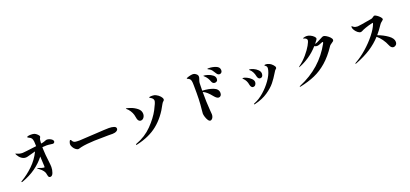

<svg xmlns="http://www.w3.org/2000/svg" viewBox="42 -1997 6917 3236"><g transform="rotate(-20 3500.0 -379.5)"><path d="M847 -533Q847 -520 837.5 -510Q828 -500 812 -500Q806 -500 780 -504Q733 -511 701 -511Q676 -511 626 -507Q626 -481 627 -466Q630 -370 646 -249Q655 -175 655 -142Q655 -90 636.5 -40Q618 10 581 10Q571 10 563 4Q553 -4 549.5 -13Q546 -22 543 -39Q541 -58 535 -76Q529 -94 514 -116Q503 -132 488.5 -145.5Q474 -159 449 -178L428 -195Q421 -201 421 -204Q421 -206 424 -206Q428 -206 439 -202Q469 -189 497.5 -181.5Q526 -174 537 -174Q544 -174 546 -178.5Q548 -183 548 -195L546 -228L539 -371Q466 -276 359.5 -199.5Q253 -123 114 -74Q108 -72 103 -72Q94 -72 94 -77Q94 -82 106 -90Q219 -156 321.5 -254.5Q424 -353 486 -482Q412 -464 345 -444Q324 -438 305 -438Q266 -438 230 -464Q194 -490 170 -534Q160 -551 160 -556Q160 -560 164 -560Q169 -560 189 -550Q232 -530 283 -530Q308 -530 533 -559V-568Q533 -618 530 -640Q525 -684 512 -702Q505 -712 494.5 -720Q484 -728 460 -739Q444 -746 444 -754Q444 -761 464 -766.5Q484 -772 518 -772Q557 -772 579 -763.5Q601 -755 627 -730Q652 -707 652 -689Q652 -679 645 -671Q638 -661 635.5 -651.5Q633 -642 631 -621L627 -572L649 -575Q680 -581 706 -592Q728 -601 740 -601Q761 -601 786.5 -591.5Q812 -582 829.5 -566Q847 -550 847 -533Z M1138 -291Q1116 -308 1098.5 -338.5Q1081 -369 1081 -393Q1081 -408 1090 -434Q1099 -460 1111 -460Q1116 -460 1119.5 -456.5Q1123 -453 1127 -445Q1142 -410 1180 -403Q1201 -399 1255 -399Q1298 -399 1503 -413Q1531 -415 1543 -415Q1729 -427 1788 -427Q1840 -427 1878 -414.5Q1916 -402 1916 -372Q1916 -347 1888 -330.5Q1860 -314 1814 -313Q1812 -313 1796.5 -313.5Q1781 -314 1736 -314Q1627 -314 1488 -310Q1431 -308 1359.5 -301Q1288 -294 1242 -283L1213 -275Q1208 -274 1199.5 -271.5Q1191 -269 1185 -269Q1175 -269 1164.5 -274Q1154 -279 1138 -291Z M2124 -8Q2124 -15 2136 -19Q2307 -81 2427 -204.5Q2547 -328 2609.5 -446.5Q2672 -565 2672 -597Q2672 -617 2659.5 -633.5Q2647 -650 2625 -662Q2622 -664 2615.5 -667Q2609 -670 2607 -672Q2605 -674 2605 -676Q2605 -682 2616.5 -685.5Q2628 -689 2661 -689Q2699 -689 2726 -675Q2768 -654 2796 -622.5Q2824 -591 2824 -565Q2824 -556 2821 -551.5Q2818 -547 2810 -540Q2790 -524 2777 -499Q2674 -297 2523 -174.5Q2372 -52 2141 -2L2133 -1Q2124 -1 2124 -8ZM2277 -450Q2267 -529 2207 -600Q2196 -613 2183.5 -622Q2171 -631 2171 -634Q2171 -639 2178 -639Q2193 -639 2253 -618Q2313 -597 2364.5 -556Q2416 -515 2416 -455Q2416 -417 2394.5 -388.5Q2373 -360 2340 -360Q2316 -360 2299.5 -381.5Q2283 -403 2277 -450Z M3904 -696Q3904 -670 3889.5 -655.5Q3875 -641 3856 -641Q3824 -641 3804 -675Q3776 -721 3761 -740.5Q3746 -760 3722 -774Q3713 -779 3705.5 -782.5Q3698 -786 3694 -789Q3690 -792 3690 -795Q3690 -800 3713 -800Q3780 -800 3842 -776Q3904 -752 3904 -696ZM3760 -339Q3760 -311 3745.5 -293.5Q3731 -276 3708 -276Q3674 -276 3631 -329Q3590 -380 3556.5 -410Q3523 -440 3484 -457V-448Q3484 -339 3486 -285Q3490 -172 3495 -127Q3501 -79 3501 -51Q3501 -21 3491 0Q3481 21 3467.5 31Q3454 41 3442 41Q3421 41 3402.5 12.5Q3384 -16 3372.5 -54Q3361 -92 3361 -114Q3361 -132 3366 -175Q3371 -215 3375 -271Q3382 -361 3382 -478L3381 -613Q3381 -668 3375 -693Q3370 -714 3359.5 -727Q3349 -740 3329 -749Q3323 -752 3318 -753.5Q3313 -755 3311 -756.5Q3309 -758 3309 -760Q3309 -771 3354.5 -783.5Q3400 -796 3425 -796Q3445 -796 3461.5 -788.5Q3478 -781 3497 -763Q3513 -747 3513 -723Q3513 -706 3505 -685Q3490 -648 3487 -617Q3484 -586 3484 -499V-480Q3598 -475 3679 -443Q3760 -411 3760 -339ZM3784 -585Q3784 -557 3768 -544.5Q3752 -532 3731 -532Q3713 -532 3699 -542.5Q3685 -553 3678 -572Q3664 -610 3648 -636.5Q3632 -663 3607 -687Q3601 -692 3594 -698Q3587 -704 3587 -707Q3587 -710 3596 -710Q3620 -710 3665.5 -696Q3711 -682 3747.5 -653.5Q3784 -625 3784 -585Z M4426 -395Q4418 -440 4398 -476.5Q4378 -513 4357 -528Q4355 -530 4350.5 -533.5Q4346 -537 4346 -539Q4346 -545 4357 -545Q4380 -545 4422 -526.5Q4464 -508 4496 -476.5Q4528 -445 4528 -407Q4528 -377 4514 -359.5Q4500 -342 4475 -342Q4455 -342 4442.5 -358.5Q4430 -375 4426 -395ZM4225 32Q4225 26 4242 19Q4328 -14 4414 -89Q4500 -164 4563 -253Q4626 -342 4645 -417Q4653 -449 4653 -464Q4653 -487 4638 -501Q4632 -506 4623.5 -512Q4615 -518 4615 -522Q4615 -531 4637 -531Q4652 -531 4666 -528.5Q4680 -526 4702 -516Q4728 -505 4757.5 -474.5Q4787 -444 4787 -421Q4787 -413 4783 -407.5Q4779 -402 4771 -396Q4769 -394 4763.5 -389Q4758 -384 4754 -378L4730 -340Q4683 -261 4630 -195Q4577 -129 4481 -63.5Q4385 2 4248 35Q4238 37 4234 37Q4225 37 4225 32ZM4264 -306Q4253 -379 4202 -429Q4192 -437 4192 -441Q4192 -447 4201 -447Q4226 -447 4267.5 -427Q4309 -407 4340.5 -376Q4372 -345 4372 -312Q4372 -288 4357 -266.5Q4342 -245 4313 -245Q4292 -245 4280 -264Q4268 -283 4264 -306Z M5849 -533Q5849 -519 5840.5 -510Q5832 -501 5813 -490Q5795 -478 5783.5 -469Q5772 -460 5763 -446Q5665 -298 5557.5 -204.5Q5450 -111 5333 -60Q5216 -9 5071 21L5060 22Q5052 22 5052 17Q5052 12 5065 7Q5470 -163 5671 -532Q5677 -544 5677 -550Q5677 -558 5669 -558Q5665 -558 5657 -555Q5622 -540 5599.5 -533Q5577 -526 5560 -526Q5538 -526 5515 -540Q5435 -450 5345 -390Q5255 -330 5169 -297Q5160 -293 5155 -293Q5151 -293 5151 -295Q5151 -298 5166 -309Q5247 -369 5311 -444.5Q5375 -520 5411 -584Q5447 -648 5447 -673Q5447 -690 5432.5 -702Q5418 -714 5395 -720Q5382 -723 5382 -727Q5382 -731 5397 -736Q5425 -744 5450 -744Q5480 -744 5514 -728Q5548 -712 5571 -689.5Q5594 -667 5594 -649Q5594 -644 5590.5 -637.5Q5587 -631 5583 -625Q5555 -587 5541 -570Q5575 -575 5655 -620Q5679 -634 5692.5 -639.5Q5706 -645 5721 -645Q5736 -645 5768 -625.5Q5800 -606 5824.5 -580Q5849 -554 5849 -533Z M6832 -139Q6832 -105 6812 -86Q6792 -67 6767 -67Q6746 -67 6729 -82.5Q6712 -98 6701 -126Q6677 -186 6638 -240Q6599 -294 6555 -329Q6469 -234 6356.5 -160.5Q6244 -87 6081 -24Q6075 -22 6071 -22Q6065 -22 6065 -26Q6065 -31 6077 -38Q6182 -96 6285.5 -187Q6389 -278 6466.5 -376Q6544 -474 6573 -551Q6577 -562 6577 -568Q6577 -573 6572 -573Q6562 -573 6497.5 -554Q6433 -535 6391 -517L6371 -507Q6361 -502 6351.5 -498Q6342 -494 6334 -494Q6309 -494 6281 -516.5Q6253 -539 6234 -570Q6215 -601 6215 -625Q6215 -632 6217 -636.5Q6219 -641 6222 -641Q6225 -641 6233 -632.5Q6241 -624 6250 -619Q6278 -602 6318 -602Q6346 -602 6576 -643Q6591 -646 6614 -663Q6616 -664 6625 -670.5Q6634 -677 6641 -677Q6656 -677 6684 -658Q6712 -639 6734 -615Q6756 -591 6756 -576Q6756 -568 6750 -561.5Q6744 -555 6729 -543Q6702 -523 6692 -507Q6631 -416 6575 -350Q6675 -314 6753.5 -257.5Q6832 -201 6832 -139Z"/></g></svg>

Font: Shippori Mincho ExtraBold
Style: Regular
Weight: 800
Designer: FONTDASU
Foundry: FONTDASU / Google Inc. / but / Adobe
Version: Version 3.110; ttfautohint (v1.8.3)